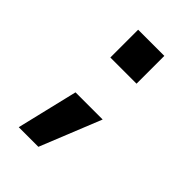

<svg xmlns="http://www.w3.org/2000/svg" viewBox="-200 -637 830 830"><g transform="rotate(45 215.5 -221.5)"><path d="M74 110 141 -170H307L194 110ZM141 -383V-553H301V-383Z"/></g></svg>

Font: M PLUS 1p
Style: Bold
Weight: 700
Version: Version 1.062